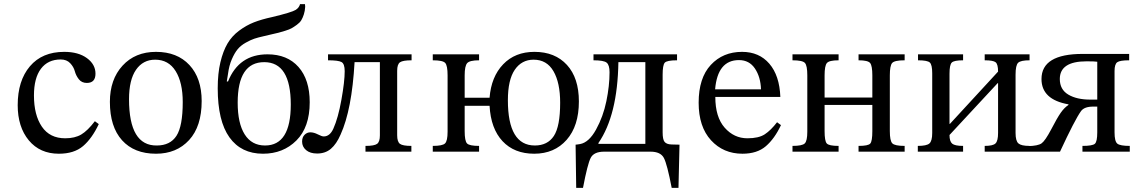

<svg xmlns="http://www.w3.org/2000/svg" viewBox="-20 -737 5543 933"><path d="M441 -148 460 -134Q427 -64 383.5 -27Q340 10 266 10Q174 10 120 -55Q66 -120 66 -226Q66 -345 125.5 -415Q185 -485 292 -485Q361 -485 402.5 -454.5Q444 -424 444 -379Q444 -334 402 -334Q377 -334 363 -352Q349 -370 343.5 -391Q338 -412 321 -430Q304 -448 275 -448Q213 -448 179 -403Q145 -358 145 -273Q145 -178 183.5 -121.5Q222 -65 297 -65Q344 -65 375 -83.5Q406 -102 441 -148Z M738 -485Q841 -485 900.5 -421Q960 -357 960 -246Q960 -123 899 -56.5Q838 10 738 10Q632 10 573 -55.5Q514 -121 514 -242Q514 -351 575.5 -418Q637 -485 738 -485ZM734 -447Q675 -447 641 -398Q607 -349 607 -255Q607 -28 742 -30Q807 -30 837.5 -77Q868 -124 868 -241Q868 -336 833.5 -391.5Q799 -447 734 -447Z M1438 -717H1462Q1463 -711 1463 -704Q1462 -684 1456.5 -667Q1451 -650 1444 -638.5Q1437 -627 1422.5 -616.5Q1408 -606 1397.5 -600Q1387 -594 1366 -587.5Q1345 -581 1333.5 -578Q1322 -575 1297 -569.5Q1272 -564 1261 -561Q1234 -555 1216 -549Q1198 -543 1174 -529.5Q1150 -516 1135 -498Q1120 -480 1106.5 -449Q1093 -418 1088 -378L1082 -341H1088Q1141 -473 1280 -473Q1376 -473 1430.5 -411.5Q1485 -350 1485 -240Q1485 -119 1420.5 -54.5Q1356 10 1258 10Q1152 10 1095 -69.5Q1038 -149 1038 -308Q1038 -380 1051 -434.5Q1064 -489 1085.5 -525.5Q1107 -562 1142 -588Q1177 -614 1214 -628.5Q1251 -643 1302 -654Q1398 -677 1417 -689Q1434 -700 1438 -717ZM1268 -30Q1393 -30 1393 -229Q1393 -435 1264 -435Q1135 -435 1135 -238Q1135 -138 1169 -84Q1203 -30 1268 -30Z M1980 -473V-444Q1938 -444 1924 -434.5Q1910 -425 1910 -393V-80Q1910 -48 1923.5 -38Q1937 -28 1979 -28V0H1756V-28Q1799 -28 1812.5 -38Q1826 -48 1826 -79V-435H1703Q1690 -204 1635 -83Q1615 -37 1588 -14Q1561 9 1521 9Q1487 9 1467.5 -7.5Q1448 -24 1448 -49Q1448 -70 1460 -82Q1472 -94 1488 -94Q1505 -94 1524.5 -84Q1544 -74 1553 -74Q1583 -74 1600 -112Q1623 -163 1639 -252Q1655 -341 1655 -391Q1655 -427 1639.5 -435.5Q1624 -444 1574 -444V-473Z M2577 -485Q2677 -485 2735 -421.5Q2793 -358 2793 -244Q2793 -125 2733.5 -57.5Q2674 10 2576 10Q2479 10 2422 -51Q2365 -112 2359 -223H2238V-100Q2238 -52 2249.5 -40Q2261 -28 2308 -28V0H2083V-28Q2130 -28 2142.5 -40Q2155 -52 2155 -97V-371Q2155 -418 2143.5 -431Q2132 -444 2083 -444V-473H2308V-444Q2262 -444 2250 -430Q2238 -416 2238 -371V-262H2359Q2367 -364 2425 -424.5Q2483 -485 2577 -485ZM2573 -447Q2515 -447 2481.5 -398Q2448 -349 2448 -250Q2448 -30 2579 -30Q2641 -30 2671.5 -76.5Q2702 -123 2702 -238Q2702 -335 2669.5 -391Q2637 -447 2573 -447Z M3141 0H2916Q2866 0 2850.5 30Q2835 60 2813 176H2780L2777 -34Q2778 -34 2786 -35Q2794 -36 2799 -37Q2842 -45 2876.5 -107.5Q2911 -170 2926.5 -245Q2942 -320 2942 -386Q2942 -421 2928 -432.5Q2914 -444 2864 -444V-473H3270V-444Q3220 -444 3210 -432Q3200 -420 3200 -374V-364V-94Q3200 -59 3209.5 -47.5Q3219 -36 3242 -35L3282 -34L3277 176H3244Q3222 61 3206 30.5Q3190 0 3141 0ZM3116 -38V-435H2985Q2981 -177 2888 -42V-38Z M3756 -143 3775 -129Q3744 -63 3701.5 -26.5Q3659 10 3588 10Q3495 10 3435 -55.5Q3375 -121 3375 -238Q3375 -358 3434 -421.5Q3493 -485 3586 -485Q3669 -485 3718.5 -427.5Q3768 -370 3772 -266H3456Q3456 -168 3501.5 -116.5Q3547 -65 3612 -65Q3667 -65 3696.5 -84.5Q3726 -104 3756 -143ZM3455 -303H3678Q3676 -363 3648.5 -404Q3621 -445 3571 -445Q3467 -445 3455 -303Z M3987 -371V-263H4219V-371Q4219 -417 4208.5 -430.5Q4198 -444 4152 -444V-473H4376V-444Q4326 -444 4315 -430.5Q4304 -417 4304 -371V-100Q4304 -53 4316 -40.5Q4328 -28 4376 -28V0H4152V-28Q4199 -28 4209 -39.5Q4219 -51 4219 -100V-227H3987V-100Q3987 -52 3997.5 -40Q4008 -28 4055 -28V0H3831V-28Q3878 -28 3890.5 -40Q3903 -52 3903 -97V-371Q3903 -418 3891.5 -431Q3880 -444 3831 -444V-473H4055V-444Q4009 -444 3998 -430.5Q3987 -417 3987 -371Z M4983 -473V-444Q4940 -444 4927.5 -432Q4915 -420 4915 -374V-91Q4915 -52 4929 -40Q4943 -28 4982 -28V0H4765V-28Q4805 -28 4817.5 -40Q4830 -52 4830 -91V-333H4828L4594 -81Q4594 -50 4607 -39Q4620 -28 4660 -28V0H4440V-28Q4483 -28 4496.5 -40Q4510 -52 4510 -91V-381Q4510 -422 4498.5 -433Q4487 -444 4441 -444V-473H4660V-444Q4616 -444 4605 -433Q4594 -422 4594 -379V-135H4596L4830 -389Q4830 -425 4818 -434.5Q4806 -444 4765 -444V-473Z M5041 -353Q5041 -475 5241 -475H5467V-444Q5422 -444 5409 -434.5Q5396 -425 5396 -392V-94Q5396 -50 5409.5 -39Q5423 -28 5470 -28V0H5240V-28Q5289 -28 5300.5 -38.5Q5312 -49 5312 -94V-219H5292Q5249 -219 5233 -197Q5203 -155 5131 0H4975V-27Q5024 -28 5041.5 -40.5Q5059 -53 5088 -108Q5117 -164 5134.5 -189Q5152 -214 5172 -227V-230Q5041 -253 5041 -353ZM5312 -253V-437Q5300 -439 5260 -439Q5130 -439 5130 -353Q5130 -302 5171 -277.5Q5212 -253 5278 -253Z"/></svg>

Font: myMathFont
Style: Regular
Weight: 400
Designer: Ross Mills, John Hudson & Paul Hanslow, Tiro Typeworks Ltd; with prior portions MicroPress Inc., and Coen Hoffman. Math 
Foundry: Tiro Typeworks Ltd
Version: Version 2.13 b171